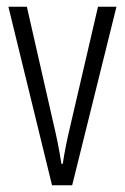

<svg xmlns="http://www.w3.org/2000/svg" viewBox="-20 -552 372 572"><path d="M135 0 5 -532H60L139 -185Q146 -156 152 -126Q158 -96 163 -64H167Q174 -112 189 -175L272 -532H327L195 0Z"/></svg>

Font: Noto Sans Tamil ExtraCondensed Light
Style: Regular
Weight: 300
Width: 2
Designer: Jelle Bosma - Monotype Design Team
Foundry: Monotype Imaging Inc.
Version: Version 2.004; ttfautohint (v1.8.4.7-5d5b)